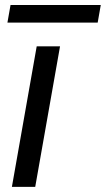

<svg xmlns="http://www.w3.org/2000/svg" viewBox="-20 -729 413 749"><path d="M26.4 0H117.4L214.2 -548.3H123.2ZM9 -640.9H361.1L373.1 -709.5H21.1Z"/></svg>

Font: Poppins Devanagari Thin
Style: Italic
Weight: 100
Italic angle: -10°
Designer: Ninad Kale (Devanagari), Jonny Pinhorn (Latin)
Foundry: Indian Type Foundry
Version: 4.005